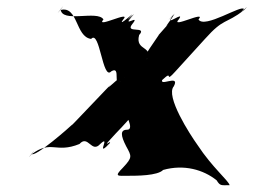

<svg xmlns="http://www.w3.org/2000/svg" viewBox="-20 -542 781 592"><path d="M589 -95C566 -127 489 -246 516 -276C537 -316 465 -270 482 -300C509 -330 453 -269 482 -297C516 -329 485 -282 521 -322C548 -352 585 -392 612 -422C671 -488 674 -466 733 -511C760 -541 705 -484 732 -514C726 -529 610 -452 592 -482C619 -512 504 -452 531 -482C553 -512 485 -457 511 -491C538 -521 479 -460 508 -489C535 -516 475 -442 499 -468L469 -434C477 -442 402 -343 426 -353C453 -383 402 -323 429 -353C459 -403 395 -382 409 -434C436 -464 363 -437 388 -468C415 -501 355 -455 385 -489C412 -519 355 -461 382 -491C407 -517 338 -452 360 -482C387 -512 272 -452 299 -482C281 -512 169 -469 167 -514C194 -544 139 -481 166 -511C221 -526 212 -428 261 -422C288 -452 296 -292 323 -322C356 -342 323 -265 357 -297C386 -325 330 -270 357 -300C374 -330 299 -256 317 -276C344 -306 177 -129 204 -159C196 -151 85 -53 77 -68C104 -98 50 -36 77 -66C138 -112 151 -68 225 -98C252 -128 262 -68 289 -98C321 -128 280 -64 308 -90C335 -120 286 -60 311 -91C338 -124 289 -78 320 -112C347 -142 345 -138 372 -168C417 -218 438 -255 416 -275C391 -275 387 -274 374 -260C358 -226 368 -190 371 -184C362 -198 397 -142 372 -142C350 -142 352 -124 369 -91C386 -60 389 -57 359 -25C330 4 344 0 375 0C401 0 466 0 483 -18C547 -36 607 -19 648 14C659 32 662 29 688 29C684 14 635 -25 589 -95Z"/></svg>

Font: Hussar Przerywany
Style: Obl
Weight: 400
Foundry: Cannot Into Space Fonts
Version: Version 0.982